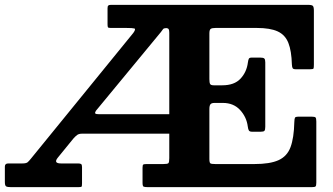

<svg xmlns="http://www.w3.org/2000/svg" viewBox="-20 -770 1372 790"><path d="M0 -21V-84.5Q0 -97.5 14 -97.5H72Q88 -97.5 93.8 -102.5Q99.5 -107.5 107.5 -117.5L528.5 -634.5Q540 -650.5 533 -652.8Q526 -655 499.5 -655H435.5Q426 -655 424.2 -657.8Q422.5 -660.5 422.5 -670V-736Q422.5 -744.5 425.5 -747.2Q428.5 -750 436.5 -750H1247.5Q1263 -750 1267.2 -745.8Q1271.5 -741.5 1271.5 -726V-504.5Q1271.5 -491.5 1270 -488.2Q1268.5 -485 1255 -485H1197.5Q1186 -485 1183.8 -490Q1181.5 -495 1181 -504.5Q1179.5 -560.5 1166.5 -593.5Q1153.5 -626.5 1122.5 -640.8Q1091.5 -655 1036.5 -655H867Q852.5 -655 847 -651.2Q841.5 -647.5 841.5 -632.5V-444.5Q841.5 -430 844.5 -424.5Q847.5 -419 859.5 -419H894.5Q944 -419 969.5 -446.2Q995 -473.5 1000 -513Q1001.5 -524 1004 -528.5Q1006.5 -533 1015.5 -533H1051.5Q1063.5 -533 1067.5 -529.2Q1071.5 -525.5 1071.5 -513.5V-248.5Q1071.5 -236 1068.2 -232Q1065 -228 1053 -228H1017.5Q1007.5 -228 1004.2 -232.8Q1001 -237.5 999.5 -249.5Q994.5 -288.5 967.8 -317.5Q941 -346.5 897 -346.5H862.5Q850.5 -346.5 846 -341Q841.5 -335.5 841.5 -321V-116Q841.5 -100.5 845.8 -97.8Q850 -95 866 -95H1026.5Q1091 -95 1126.2 -111Q1161.5 -127 1175.5 -164.8Q1189.5 -202.5 1191 -267.5Q1191.5 -282 1193.8 -286Q1196 -290 1210 -290H1262Q1275 -290 1278.2 -286.8Q1281.5 -283.5 1281.5 -270V-18.5Q1281.5 -5.5 1278.2 -2.8Q1275 0 1262.5 0H589Q575.5 0 571 -2Q566.5 -4 566.5 -18V-80Q566.5 -91.5 569.8 -93.2Q573 -95 584.5 -95H652Q669 -95 672.8 -98.5Q676.5 -102 676.5 -119.5V-220H318Q304.5 -220 297.2 -214.5Q290 -209 282 -200L218 -121.5Q198.5 -97.5 231 -97.5H301.5Q310.5 -97.5 314 -94.8Q317.5 -92 317.5 -82.5V-16Q317.5 -4 315.5 -2Q313.5 0 301.5 0H25Q11 0 5.5 -3Q0 -6 0 -21ZM388.5 -300H676.5V-635Q676.5 -646 674 -650Q671.5 -654 664 -654.5Q654 -654 651.2 -650.5Q648.5 -647 642 -638L374.5 -314Q369.5 -306 372.2 -303Q375 -300 388.5 -300Z"/></svg>

Font: Besley*
Style: Bold
Weight: 700
Designer: Owen Earl
Foundry: indestructible type*
Version: Version 2.000; ttfautohint (v1.8.3)